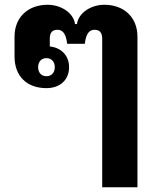

<svg xmlns="http://www.w3.org/2000/svg" viewBox="-20 -586 679 806"><path d="M175 -216C231 -216 270 -250 270 -304C270 -353 237 -386 189 -391V-424C189 -449 200 -461 221 -461C243 -461 257 -445 262 -402H336C341 -445 355 -461 377 -461C398 -461 409 -449 409 -424V200H557V-432C557 -514 500 -566 418 -566C364 -566 310 -534 303 -485H295C288 -534 234 -566 180 -566C98 -566 41 -514 41 -432V-349C41 -267 92 -216 175 -216ZM175 -266C154 -266 140 -281 140 -304C140 -327 154 -342 175 -342C196 -342 210 -327 210 -304C210 -281 196 -266 175 -266Z"/></svg>

Font: IBM Plex Sans Thai Looped
Style: Bold
Weight: 700
Designer: Mike Abbink, Paul van der Laan, Pieter van Rosmalen, Ben Mitchell, Mark Frömberg
Foundry: Bold Monday
Version: Version 1.1